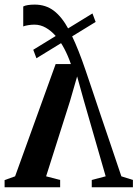

<svg xmlns="http://www.w3.org/2000/svg" viewBox="-30 -794 584 814"><path d="M117 -774.5Q164 -774.5 198.2 -748.5Q232.5 -722.5 260.8 -670Q289 -617.5 318 -538Q321.5 -528.5 332.5 -496.8Q343.5 -465 359.8 -416.2Q376 -367.5 396.2 -307.5Q416.5 -247.5 439.2 -180.8Q462 -114 484.5 -46.5L533.5 -31V0H359V-31L418 -46.5L325.5 -367.5L297 -470L266.5 -364.5L165.5 -46.5L225 -31V0H-10.5V-30.5L34 -46.5L206 -522.5H270.5Q258.5 -557.5 242.5 -587.8Q226.5 -618 206.8 -640.8Q187 -663.5 164.2 -676.5Q141.5 -689.5 116 -689.5Q102.5 -689.5 89.2 -687.2Q76 -685 68.5 -682V-766.5Q75.5 -770.5 88.2 -772.5Q101 -774.5 117 -774.5ZM362 -737 375.5 -701 124.5 -547 111 -583Z"/></svg>

Font: Merriweather 96pt SemiBold
Style: Regular
Weight: 600
Version: Version 2.100